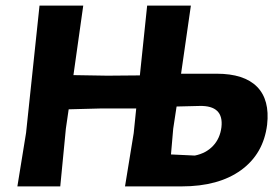

<svg xmlns="http://www.w3.org/2000/svg" viewBox="-20 -665 992 685"><path d="M42 0 73 -191 121 -645H277L242 -397L363 -395L479 -396L505 -645H661L626 -402H753Q851 -402 897 -355.5Q943 -309 933 -220Q920 -116 840 -58Q760 0 628 0H426L457 -190L466 -278H339L225 -275L215 -206L195 0ZM598 -206 590 -114 675 -110Q715 -118 740 -144.5Q765 -171 770 -211Q779 -289 692 -287L610 -285Z"/></svg>

Font: Alegreya Sans ExtraBold
Style: Italic
Weight: 800
Italic angle: -7°
Designer: Juan Pablo del Peral
Foundry: Huerta Tipografica
Version: Version 2.007